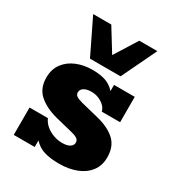

<svg xmlns="http://www.w3.org/2000/svg" viewBox="-155 -718 759 826"><g transform="rotate(30 224.5 -305.5)"><path d="M262 10Q192 10 158.5 -12.5Q125 -35 116 -67L135 -75V0H31V-136H122Q131 -116 147.5 -102.5Q164 -89 185 -81.5Q206 -74 228 -74Q253 -74 266 -82.5Q279 -91 279 -104Q279 -115 271 -122Q263 -129 239 -135L154 -156Q97 -171 63 -201Q29 -231 29 -284Q29 -326 50.5 -354.5Q72 -383 107.5 -397.5Q143 -412 185 -412Q245 -412 276 -390Q307 -368 315 -337L297 -338V-402H400V-276H309Q305 -292 292.5 -303.5Q280 -315 263.5 -321.5Q247 -328 229 -328Q205 -328 191.5 -319.5Q178 -311 178 -296Q178 -286 186.5 -279.5Q195 -273 217 -267L302 -246Q361 -232 394.5 -202Q428 -172 428 -117Q428 -76 406 -47.5Q384 -19 346.5 -4.5Q309 10 262 10ZM151 -448 67 -621H157L226 -509L296 -621H386L303 -448Z"/></g></svg>

Font: Rokkitt SemiBold ExtraBold
Style: Regular
Weight: 800
Version: Version 3.103